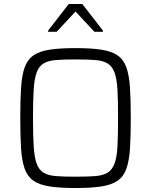

<svg xmlns="http://www.w3.org/2000/svg" viewBox="-20 -938 761 966"><path d="M360 8Q281 8 229.5 0Q178 -8 148 -29Q118 -50 104 -89.5Q90 -129 86 -191Q82 -253 82 -344Q82 -435 86 -497Q90 -559 104 -598.5Q118 -638 148 -659Q178 -680 229.5 -688Q281 -696 360 -696Q439 -696 490.5 -688Q542 -680 572 -659Q602 -638 616 -598.5Q630 -559 634 -497Q638 -435 638 -344Q638 -253 634 -191Q630 -129 616 -89.5Q602 -50 572 -29Q542 -8 490.5 0Q439 8 360 8ZM360 -49Q420 -49 459 -52Q498 -55 521 -69Q544 -83 556 -114.5Q568 -146 571 -201.5Q574 -257 574 -344Q574 -431 571 -486.5Q568 -542 556 -573.5Q544 -605 521 -619Q498 -633 459 -636Q420 -639 360 -639Q301 -639 262 -636Q223 -633 199.5 -619Q176 -605 164.5 -573.5Q153 -542 149.5 -486.5Q146 -431 146 -344Q146 -257 149.5 -201.5Q153 -146 164.5 -114.5Q176 -83 199.5 -69Q223 -55 262 -52Q301 -49 360 -49ZM222 -778V-784L326 -918H394L498 -784V-778H455L360 -880L265 -778Z"/></svg>

Font: Saira Thin Light
Style: Regular
Weight: 300
Version: Version 1.101